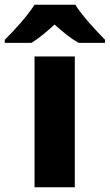

<svg xmlns="http://www.w3.org/2000/svg" viewBox="-74 -786 461 806"><path d="M242 -766H71C42 -720 -16 -656 -54 -619V-606H58C93 -628 120 -651 155 -683C191 -651 221 -626 256 -606H367V-619C332 -654 271 -720 242 -766ZM240 0V-549H71V0Z"/></svg>

Font: Noto Sans Myanmar UI ExtraBold
Style: Regular
Weight: 800
Designer: Monotype Design Team
Foundry: Monotype Imaging Inc.
Version: Version 2.103